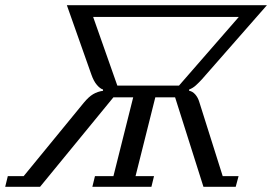

<svg xmlns="http://www.w3.org/2000/svg" viewBox="-72 -718 1046 738"><path d="M-42 -41H19L250 -323Q269 -346 286 -356Q303 -366 324 -369V-374Q313 -377 300.5 -391.5Q288 -406 279 -432L185 -698H954L704 -413Q693 -401 681 -390Q669 -379 655 -374V-369Q668 -367 678.5 -355Q689 -343 694 -326L784 -41H845L834 0H710L601 -344H525L449 -41H520L510 0H283L293 -41H364L440 -344H364L82 0H-52ZM616 -389 846 -653H286L379 -389Z"/></svg>

Font: IBM Plex Serif
Style: Italic
Weight: 400
Italic angle: -14°
Designer: Mike Abbink, Paul van der Laan, Pieter van Rosmalen
Foundry: Bold Monday
Version: Version 3.001